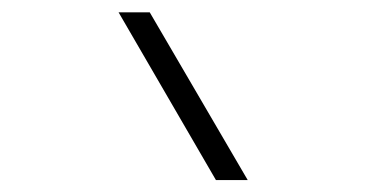

<svg xmlns="http://www.w3.org/2000/svg" viewBox="-20 -815 626 313"><path d="M332 -521.5 173.3 -794.9H224.1L383.8 -521.5Z"/></svg>

Font: Cascadia Code NF ExtraLight
Style: Regular
Weight: 200
Monospace: yes
Designer: Aaron Bell
Foundry: Saja Typeworks
Version: Version 2404.023; ttfautohint (v1.8.4)